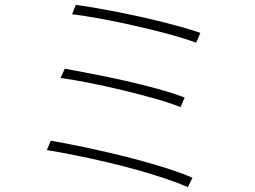

<svg xmlns="http://www.w3.org/2000/svg" viewBox="-20 -756 1040 783"><path d="M289 -736Q328 -731 379 -722Q430 -713 487 -701.5Q544 -690 601 -676.5Q658 -663 708.5 -649Q759 -635 797 -622L780 -582Q742 -596 692.5 -610Q643 -624 587 -637.5Q531 -651 474.5 -663Q418 -675 366.5 -684Q315 -693 274 -698ZM244 -476Q293 -467 357.5 -454.5Q422 -442 491 -426.5Q560 -411 623.5 -393.5Q687 -376 733 -358L716 -319Q672 -337 609.5 -354.5Q547 -372 478.5 -388.5Q410 -405 344.5 -418Q279 -431 227 -438ZM187 -182Q236 -174 296.5 -161.5Q357 -149 422 -134Q487 -119 550 -102Q613 -85 668.5 -67Q724 -49 765 -31L746 7Q707 -10 652 -28.5Q597 -47 534 -64.5Q471 -82 406 -97Q341 -112 280.5 -124Q220 -136 171 -144Z"/></svg>

Font: Noto Sans KR ExtraLight
Style: Regular
Weight: 250
Designer: Ryoko NISHIZUKA  (kana, bopomofo & ideographs); Paul D. Hunt (Latin, Greek & Cyrillic); Sandoll Communications , Soo-you
Foundry: Adobe
Version: Version 2.004-H2;hotconv 1.0.118;makeotfexe 2.5.65603